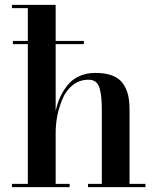

<svg xmlns="http://www.w3.org/2000/svg" viewBox="-20 -770 636 790"><path d="M29 -13.5H94.5V-588.5H33V-601.5H94.5V-736.5H29V-750H209V-601.5H325V-588.5H209V-313.5Q216 -345 228 -371.2Q240 -397.5 259 -420.8Q278 -444 307 -457Q336 -470 372.5 -470Q414 -470 442.2 -459Q470.5 -448 485.5 -426.8Q500.5 -405.5 506.8 -379.8Q513 -354 513 -319V-13.5H578.5V0H342V-13.5H399V-308Q399 -343 397.2 -365Q395.5 -387 390 -406Q384.5 -425 373.2 -433.5Q362 -442 344.5 -442Q308 -442 280.5 -420.8Q253 -399.5 238.2 -365.5Q223.5 -331.5 216.2 -295.5Q209 -259.5 209 -223.5V-13.5H266.5V0H29Z"/></svg>

Font: Bodoni* 16pt Medium
Style: Regular
Weight: 500
Version: Version 2.3